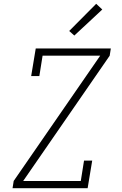

<svg xmlns="http://www.w3.org/2000/svg" viewBox="-20 -990 640 1010"><path d="M46 0 52 -38 507 -697H204L187 -590H144L168 -735H563L557 -697L102 -38H405L422 -145H465L441 0ZM371 -803 344 -827 486 -970 518 -940Z"/></svg>

Font: Iosevka Slab XLtEx
Style: Italic
Weight: 200
Width: 7
Italic angle: -9°
Monospace: yes
Designer: Belleve Invis
Foundry: Belleve Invis
Version: Version 11.1.0; ttfautohint (v1.8.3)